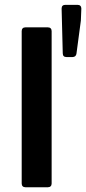

<svg xmlns="http://www.w3.org/2000/svg" viewBox="-20 -788 362 808"><path d="M239.3 -752 244.1 -563.5C244.1 -552.7 250 -547.9 259.8 -547.9H285.2C294.9 -547.9 300.8 -553.7 301.8 -562.5L320.3 -701.2L322.3 -752C322.3 -761.7 316.4 -767.6 306.6 -767.6H254.9C245.1 -767.6 239.3 -762.7 239.3 -752ZM86.9 0H181.6C191.4 0 197.3 -5.9 197.3 -15.6V-657.2C197.3 -667 191.4 -672.9 181.6 -672.9H86.9C77.1 -672.9 71.3 -667 71.3 -657.2V-15.6C71.3 -5.9 77.1 0 86.9 0Z"/></svg>

Font: Ed Sans Neue SemiBold
Style: Regular
Weight: 600
Designer: Stephen Hutchings
Version: Version 1.004;PS 001.004;hotconv 1.0.88;makeotf.lib2.5.64775